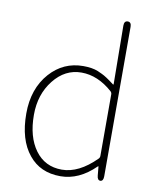

<svg xmlns="http://www.w3.org/2000/svg" viewBox="-89 -863 772 944"><g transform="rotate(10 297.5 -390.5)"><path d="M277 13Q176 13 119 -58Q59 -131 59 -262Q59 -386 129 -465Q196 -540 295 -540Q340 -540 369 -528Q380 -523 391 -518Q413 -508 453 -477Q457 -474 457 -479L454 -770Q454 -794 472 -794Q490 -794 490 -770V-24Q490 0 475 1Q460 1 458 -22L454 -65Q454 -70 450 -66Q370 13 277 13ZM448 -105Q454 -111 454 -120V-427Q454 -435 448 -441Q374 -507 292 -507Q210 -507 153.5 -435.5Q97 -364 97 -262Q97 -152 145.5 -86Q194 -20 278.5 -20Q363 -20 448 -105Z"/></g></svg>

Font: Resource Han Rounded KR ExtraLight
Style: Regular
Weight: 250
Designer: Cyano Hao (round all glyphs); Ryoko NISHIZUKA 西塚涼子 (kana, bopomofo & ideographs); Paul D. Hunt (Latin, Greek & Cyrillic)
Foundry: Cyano Hao
Version: 0.990